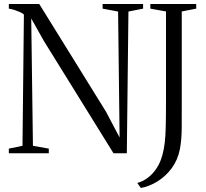

<svg xmlns="http://www.w3.org/2000/svg" viewBox="-20 -763 1028 956"><path d="M24 0V-23L92 -37L99 -690Q96 -695 83 -701Q70 -707 54 -712.5Q38 -718 24 -720V-743H175.5L508 -206.5L575.5 -78.5L568 -705.5L491 -720V-743H692.5V-720L619.5 -705.5L611.5 0H545L198.5 -559L135.5 -671L144 -37L223 -23V0ZM663.5 148Q693 140 717.8 120.8Q742.5 101.5 760.8 73.2Q779 45 788.5 9Q796.5 -19.5 800.2 -51.5Q804 -83.5 805.2 -131Q806.5 -178.5 806.5 -253V-706L728.5 -720V-743H957V-720L885 -706V-245Q885 -186 884.8 -126Q884.5 -66 875.5 -19.5Q865 33.5 835.5 73.8Q806 114 765.2 139.5Q724.5 165 681.5 173Z"/></svg>

Font: Merriweather 120pt Light
Style: Regular
Weight: 300
Version: Version 2.100